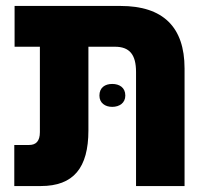

<svg xmlns="http://www.w3.org/2000/svg" viewBox="-20 -625 701 645"><path d="M277 -187V-468H366C415 -468 437 -442 437 -383V0H600V-395C600 -535 527 -605 385 -605H29V-468H114V-181C114 -151 101 -138 78 -138H28V0H117C227 0 277 -61 277 -187ZM314 -304C314 -279 333 -266 357 -266C381 -266 401 -279 401 -304C401 -331 381 -343 357 -343C333 -343 314 -331 314 -304Z"/></svg>

Font: Noto Sans Hebrew SemiCondensed Extra
Style: Regular
Weight: 800
Width: 4
Designer: Monotype Design Team
Foundry: Monotype Imaging Inc.
Version: Version 1.902